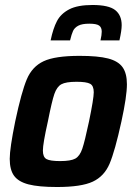

<svg xmlns="http://www.w3.org/2000/svg" viewBox="-20 -742 546 770"><path d="M19 -105Q19 -147 41 -255Q66 -373 87.5 -424Q109 -475 155 -496.5Q201 -518 299 -518Q373 -518 413.5 -507.5Q454 -497 471.5 -472.5Q489 -448 489 -404Q489 -356 467 -255Q441 -136 419.5 -85.5Q398 -35 352 -13.5Q306 8 209 8Q135 8 94.5 -2.5Q54 -13 36.5 -37Q19 -61 19 -105ZM337 -255Q356 -347 356 -372Q356 -398 341.5 -406Q327 -414 287 -414Q244 -414 226 -404Q208 -394 198 -365Q188 -336 172 -255Q152 -166 152 -138Q152 -112 166.5 -104Q181 -96 221 -96Q264 -96 282 -106Q300 -116 310 -145.5Q320 -175 337 -255ZM468 -641Q468 -620 459 -580H383Q388 -602 388 -615Q388 -632 377.5 -639.5Q367 -647 338 -647Q309 -647 294 -639Q279 -631 273 -618Q267 -605 261 -580H183Q193 -628 208.5 -657.5Q224 -687 257.5 -704.5Q291 -722 351 -722Q416 -722 442 -701.5Q468 -681 468 -641Z"/></svg>

Font: Saira Semi Condensed SemiBold
Style: Italic
Weight: 600
Width: 4
Italic angle: -12°
Designer: Hector Gatti with collaboration of the Omnibus-Type team
Foundry: Omnibus-Type
Version: Version 1.001; ttfautohint (v1.8)